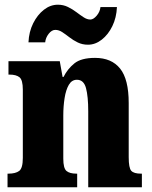

<svg xmlns="http://www.w3.org/2000/svg" viewBox="-20 -796 644 816"><path d="M12 0V-58H16Q46 -58 61.5 -69.5Q77 -81 77 -125V-415Q77 -456 63 -467.5Q49 -479 20 -479H16V-536H234L246 -469H250Q267 -503 296 -526.5Q325 -550 384 -550Q454 -550 490.5 -504.5Q527 -459 527 -358V-128Q527 -82 538 -70Q549 -58 579 -58H583V0H355V-323Q355 -386 345.5 -421.5Q336 -457 307 -457Q285 -457 272.5 -435.5Q260 -414 254.5 -379Q249 -344 249 -305V-122Q249 -81 262.5 -69.5Q276 -58 305 -58H308V0ZM354 -606Q330 -606 310.5 -615.5Q291 -625 275 -637.5Q259 -650 244.5 -659.5Q230 -669 215 -669Q200 -669 187 -652.5Q174 -636 172 -616H101Q103 -661 121 -697Q139 -733 166.5 -754.5Q194 -776 226 -776Q249 -776 268.5 -766.5Q288 -757 304.5 -744.5Q321 -732 335.5 -722.5Q350 -713 364 -713Q377 -713 391 -729.5Q405 -746 407 -766H477Q475 -721 457.5 -685Q440 -649 412.5 -627.5Q385 -606 354 -606Z"/></svg>

Font: Noto Serif Condensed Black
Style: Regular
Weight: 900
Width: 3
Designer: Monotype Design Team
Foundry: Monotype Imaging Inc.
Version: Version 2.015; ttfautohint (v1.8.4.7-5d5b)